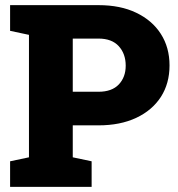

<svg xmlns="http://www.w3.org/2000/svg" viewBox="-20 -731 695 751"><path d="M338.4 -100.1V0H19.5V-100.1L93.3 -115.7V-594.7L19.5 -610.4V-710.9H365.2Q451.2 -710.9 512.7 -681.2Q575.2 -651.4 609.1 -598.4Q643.1 -545.4 643.1 -475.1Q643.1 -404.8 609.4 -352.1Q575.2 -299.3 512.7 -270Q450.2 -240.7 365.2 -240.7H264.6V-115.7ZM365.2 -580.1H264.6V-372.1H365.2Q417.5 -372.1 444.6 -400.6Q471.7 -429.2 471.7 -474.1Q471.7 -520.5 444.6 -550.3Q417.5 -580.1 365.2 -580.1Z"/></svg>

Font: Battambang Black
Style: Regular
Weight: 900
Designer: Danh Hong
Version: Version 8.002; ttfautohint (v1.8.3)